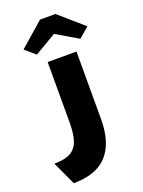

<svg xmlns="http://www.w3.org/2000/svg" viewBox="-183 -874 870 1170"><g transform="rotate(-20 252.5 -288.5)"><path d="M84 215 14 63Q82 63 119.5 42Q157 21 172 -23.5Q187 -68 187 -142V-533H374V-98Q374 12 339.5 81.5Q305 151 241 183Q177 215 84 215ZM141 -598 75 -655 232 -792H332L489 -655L423 -598L267 -690H297Z"/></g></svg>

Font: Lexend Mega ExtraBold
Style: Regular
Weight: 800
Designer: Bonnie Shaver-Troup, Thomas Jockin
Foundry: Lexend
Version: Version 1.007